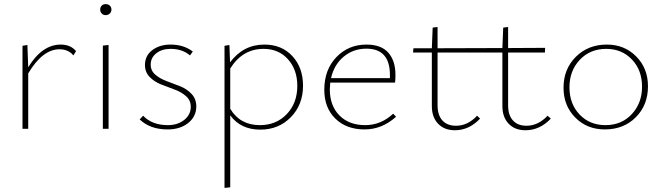

<svg xmlns="http://www.w3.org/2000/svg" viewBox="-20 -630 3236 939"><path d="M277 -412Q325 -412 352 -380L339 -359Q314 -389 271 -389Q188 -389 118 -271V0H90V-406L114 -410L118 -301Q186 -412 277 -412Z M470 -583Q470 -595 477.5 -602.5Q485 -610 497 -610Q509 -610 517 -602.5Q525 -595 525 -583Q525 -572 517 -564Q509 -556 497 -556Q485 -556 477.5 -564Q470 -572 470 -583ZM483 0V-407L511 -410V0Z M800 3Q714 3 663 -46L680 -64Q724 -18 801 -18Q849 -18 881 -43.5Q913 -69 913 -108Q913 -139 890 -159.5Q867 -180 834 -192Q801 -204 768 -217Q735 -230 712 -253.5Q689 -277 689 -312Q689 -358 725 -385Q761 -412 814 -412Q878 -412 923 -378L909 -359Q872 -391 814 -391Q772 -391 744.5 -369.5Q717 -348 717 -314Q717 -284 740 -264.5Q763 -245 796 -233Q829 -221 861.5 -208Q894 -195 917 -170.5Q940 -146 940 -110Q940 -60 900.5 -28.5Q861 3 800 3Z M1273 -412Q1358 -412 1410 -355.5Q1462 -299 1462 -211Q1462 -118 1402.5 -57Q1343 4 1253 4Q1157 4 1106 -66V286L1078 289V-406L1102 -410L1105 -325Q1170 -412 1273 -412ZM1251 -18Q1331 -18 1382.5 -72Q1434 -126 1434 -210Q1434 -289 1388.5 -340Q1343 -391 1269 -391Q1166 -391 1106 -295V-98Q1154 -18 1251 -18Z M1903 -74 1917 -59Q1848 3 1763 3Q1674 3 1620 -50Q1566 -103 1566 -191Q1566 -289 1625 -350.5Q1684 -412 1772 -412Q1844 -412 1879 -372.5Q1914 -333 1914 -264Q1914 -238 1912 -226H1595Q1593 -204 1593 -193Q1593 -113 1640 -65.5Q1687 -18 1766 -18Q1843 -18 1903 -74ZM1772 -392Q1708 -392 1661 -353Q1614 -314 1599 -248H1887V-263Q1887 -392 1772 -392Z M2658 -64 2674 -50Q2620 7 2550 7Q2498 7 2467.5 -25Q2437 -57 2437 -111V-373H2120V-115Q2120 -67 2143.5 -41Q2167 -15 2210 -15Q2268 -15 2313 -64L2328 -50Q2274 7 2205 7Q2153 7 2122.5 -25Q2092 -57 2092 -111V-373H2000L2002 -394H2092L2096 -495L2120 -498V-394L2437 -395L2441 -495L2465 -498V-395L2646 -396L2645 -373H2465V-115Q2465 -67 2488.5 -41Q2512 -15 2555 -15Q2612 -15 2658 -64Z M2938 3Q2851 3 2793.5 -55Q2736 -113 2736 -201Q2736 -292 2796 -352Q2856 -412 2948 -412Q3034 -412 3091.5 -354Q3149 -296 3149 -208Q3149 -116 3089.5 -56.5Q3030 3 2938 3ZM2941 -18Q3020 -18 3070 -72Q3120 -126 3120 -206Q3120 -287 3070.5 -339Q3021 -391 2945 -391Q2866 -391 2815.5 -337.5Q2765 -284 2765 -203Q2765 -122 2814.5 -70Q2864 -18 2941 -18Z"/></svg>

Font: EauTestInfant Extralight
Style: Regular
Weight: 250
Designer: Christian Thalmann (Catharsis Fonts)
Version: Version 0.001;PS 000.001;hotconv 1.0.88;makeotf.lib2.5.64775